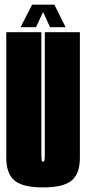

<svg xmlns="http://www.w3.org/2000/svg" viewBox="-20 -816 378 840"><path d="M168.5 4Q80 4 43.8 -26Q7.5 -56 7.5 -125.5V-675H161V-146.5Q161 -126.5 162 -117.5Q163 -108.5 168.5 -108.5Q174 -108.5 175 -117.5Q176 -126.5 176 -146.5V-675H329.5V-125.5Q329.5 -56 293.2 -26Q257 4 168.5 4ZM70 -697 120.5 -795.5H218L267 -697H199L168.5 -763.5L137.5 -697Z"/></svg>

Font: Anybody UltraCondensed ExtraBold
Style: Regular
Weight: 800
Width: 1
Designer: Tyler Finck
Foundry: Etcetera Type Company
Version: Version 1.010; ttfautohint (v1.8.3) -l 8 -r 50 -G 200 -x 14 